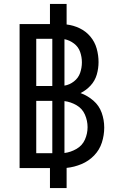

<svg xmlns="http://www.w3.org/2000/svg" viewBox="-20 -858 616 980"><path d="M235 102H320V-1Q359 -5 396 -20.5Q433 -36 460.5 -64.5Q488 -93 500 -130.5Q512 -168 512 -207Q512 -246 499 -282.5Q486 -319 456.5 -344.5Q427 -370 391 -383Q420 -397 442.5 -421.5Q465 -446 474 -477.5Q483 -509 483 -541Q483 -576 473.5 -610Q464 -644 441.5 -671Q419 -698 387 -713.5Q355 -729 320 -733V-838H235V-735H80V0H235ZM165 -419V-660H247V-419ZM309 -421V-658Q335 -653 357.5 -636Q380 -619 389 -593Q398 -567 398 -540Q398 -512 389 -486Q380 -460 357.5 -442.5Q335 -425 309 -421ZM165 -76V-343H247V-76ZM309 -77V-342Q341 -338 370.5 -321Q400 -304 413.5 -273Q427 -242 427 -209Q427 -176 413.5 -145.5Q400 -115 370.5 -98Q341 -81 309 -77Z"/></svg>

Font: Iosevka Sparkle
Style: Regular
Weight: 400
Designer: Belleve Invis
Foundry: Belleve Invis
Version: Version 4.5.0; ttfautohint (v1.8.3)